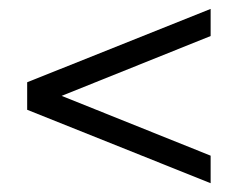

<svg xmlns="http://www.w3.org/2000/svg" viewBox="-20 -551 540 436"><path d="M41.7 -301.7 458.3 -135V-197.5L120 -333.3L458.3 -469.2V-530.8L41.7 -364.2Z"/></svg>

Font: Amy Mono
Style: Regular
Weight: 400
Monospace: yes
Version: Version 001.000